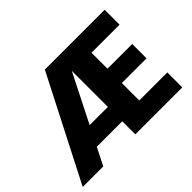

<svg xmlns="http://www.w3.org/2000/svg" viewBox="-137 -965 1228 1228"><g transform="rotate(-45 477.5 -351.0)"><path d="M153.6 -118.2 226.3 -248.4H563.6V-118.2ZM906.2 -567.4H652.6V-422.9H876.2V-293.2H652.6V-135.5H906.2V0H481.5V-574.7L191.5 0H5.7L365.4 -702.3H906.2Z"/></g></svg>

Font: Poppins Variable
Style: Regular
Weight: 100
Designer: Jonny Pinhorn
Foundry: Indian Type Foundry
Version: Version 6.000